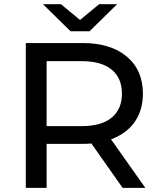

<svg xmlns="http://www.w3.org/2000/svg" viewBox="-20 -908 767 928"><path d="M104.7 -700H378.6Q514.4 -700 592.6 -634.8Q670.7 -569.6 670.7 -455.4Q670.7 -380 635.6 -325.5Q600.4 -271 534.6 -241.8Q468.9 -212.6 378.6 -212.6H160.3L205.3 -259.3V0H104.7ZM393.9 -254H502.9L682.4 0H572.6ZM160.3 -298.4H375.4Q470 -298.4 519.6 -339.3Q569.3 -380.1 569.3 -455.4Q569.3 -530.7 519.6 -571.6Q470 -612.4 375.4 -612.4H160.3L205.3 -662.4V-249.3ZM187.7 -887.6H274.7L407.6 -777.9H326.1L459 -887.6H546L412.9 -757H320.9Z"/></svg>

Font: iiserrat Thin
Style: Regular
Weight: 100
Designer: Akira Ohta
Foundry: Akira Ohta
Version: Version 1.200;Glyphs 3.3.1 (3343)